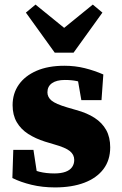

<svg xmlns="http://www.w3.org/2000/svg" viewBox="-20 -803 531 838"><path d="M220 15Q165 15 117.5 3.5Q70 -8 34 -26L38 -149H126L145 -24L94 -22V-73Q122 -61 151.5 -53.5Q181 -46 217 -46Q246 -46 265.5 -53Q285 -60 294.5 -73.5Q304 -87 304 -105Q304 -128 285 -143.5Q266 -159 216 -173L176 -185Q135 -198 103 -218.5Q71 -239 53 -270Q35 -301 35 -344Q35 -395 62 -433.5Q89 -472 139.5 -494Q190 -516 261 -516Q308 -516 350 -505.5Q392 -495 431 -478L423 -366H335L314 -487H363V-433Q339 -444 316 -449Q293 -454 263 -454Q227 -454 207 -440Q187 -426 187 -400Q187 -379 205 -364Q223 -349 274 -334L312 -323Q360 -310 393 -288.5Q426 -267 443.5 -235.5Q461 -204 461 -160Q461 -104 431.5 -65Q402 -26 348 -5.5Q294 15 220 15ZM135 -783 306 -644H214L385 -783L427 -748L301 -573H219L93 -748Z"/></svg>

Font: Source Serif 4 ExtraBold
Style: Regular
Weight: 800
Designer: Frank Grießhammer
Foundry: Adobe Systems Incorporated
Version: Version 4.004;hotconv 1.0.116;makeotfexe 2.5.65601